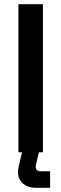

<svg xmlns="http://www.w3.org/2000/svg" viewBox="-20 -720 290 908"><path d="M172 90C157 90 149 83 149 68C149 66 149 63 150 60L164 0H183V-700H67V0H84L68 70C66 80 65 88 65 94C65 143 105 168 145 168H217V90Z"/></svg>

Font: Space Text SemiBold
Style: Regular
Weight: 600
Designer: Florian Karsten (Space Text), Colophon Foundry (Space Mono)
Foundry: Florian Karsten
Version: Version 1.003;PS 001.003;hotconv 1.0.88;makeotf.lib2.5.64775